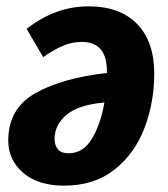

<svg xmlns="http://www.w3.org/2000/svg" viewBox="-20 -568 530 605"><path d="M466 -336Q466 -247 436 -166.5Q406 -86 342 -34.5Q278 17 182 17Q100 17 53 -23.5Q6 -64 6 -125Q6 -227 92.5 -275Q179 -323 317 -338V-340Q317 -391 296.5 -413.5Q276 -436 238 -436Q208 -436 180 -424.5Q152 -413 116 -388L64 -477Q154 -548 259 -548Q358 -548 412 -492.5Q466 -437 466 -336ZM309 -245Q228 -238 190 -206.5Q152 -175 152 -130Q152 -110 162.5 -97.5Q173 -85 196 -85Q242 -85 269.5 -130.5Q297 -176 309 -245Z"/></svg>

Font: Fira Sans Condensed
Style: Bold Italic
Weight: 700
Width: 3
Italic angle: -8°
Designer: Carrois Corporate & Edenspiekermann AG
Foundry: Carrois Corporate GbR & Edenspiekermann AG
Version: Version 4.203